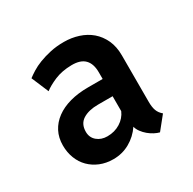

<svg xmlns="http://www.w3.org/2000/svg" viewBox="-97 -821 586 583"><g transform="rotate(-30 196.0 -529.0)"><path d="M164.1 -406.7Q189.9 -406.7 209.7 -419.2Q229.5 -431.6 238.3 -452.1V-504.4H187Q154.3 -504.4 134 -491.7Q113.8 -479 113.8 -451.2Q113.8 -431.2 128.2 -418.9Q142.6 -406.7 164.1 -406.7ZM344.7 -382.8 308.1 -337.4Q299.8 -339.4 290 -344.5Q280.3 -349.6 271.5 -356.9Q262.7 -364.3 255.9 -373.5Q249 -382.8 246.6 -392.6Q229.5 -367.2 203.1 -352.3Q176.8 -337.4 145.5 -337.4Q120.1 -337.4 99.4 -345.9Q78.6 -354.5 63.7 -369.4Q48.8 -384.3 40.8 -405Q32.7 -425.8 32.7 -450.2Q32.7 -477.1 43.7 -498.3Q54.7 -519.5 75 -534.4Q95.2 -549.3 123.5 -557.1Q151.9 -564.9 186.5 -564.9H238.3V-588.4Q238.3 -618.2 223.4 -633.5Q208.5 -648.9 176.8 -648.4Q143.1 -647.9 117.4 -637Q91.8 -626 77.6 -614.7L52.2 -674.8Q60.5 -681.2 73.7 -689.5Q86.9 -697.8 104.5 -704.6Q122.1 -711.4 144 -716.3Q166 -721.2 191.9 -721.2Q218.8 -721.2 242.9 -713.4Q267.1 -705.6 285.2 -690.2Q303.2 -674.8 314 -651.6Q324.7 -628.4 324.7 -597.7V-434.6Q324.7 -416 329.1 -404.1Q333.5 -392.1 344.7 -382.8Z"/></g></svg>

Font: Ufes Sans Medium
Style: Regular
Weight: 500
Designer: Ricardo Esteves & Filipe Motta
Foundry: ProDesignUfes - Ricardo Esteves, Filipe Motta (This is a derivative work, based on Roboto family, by Christian Robertson
Version: Version 2.0